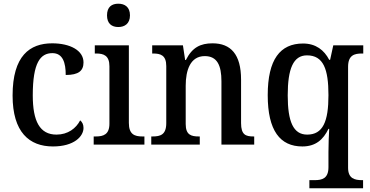

<svg xmlns="http://www.w3.org/2000/svg" viewBox="-20 -781 1997 1037"><path d="M266 10C381 10 431 -45 431 -90C431 -109 424 -122 413 -131C391 -88 347 -54 285 -54C195 -54 157 -126 157 -266C157 -443 198 -494 263 -494C320 -494 335 -441 335 -376C405 -376 431 -399 431 -444C431 -509 358 -547 262 -547C141 -547 48 -480 48 -265C48 -67 138 10 266 10Z M619 -635C653 -635 682 -653 682 -698C682 -744 653 -761 619 -761C584 -761 558 -744 558 -698C558 -653 584 -635 619 -635ZM486 0H760V-44H749C707 -44 676 -55 676 -117V-536H492V-492H500C540 -492 571 -481 571 -423V-113C571 -55 539 -44 498 -44H486Z M797 0H1059V-44H1054C1013 -44 983 -52 983 -111V-318C983 -402 1008 -478 1086 -478C1153 -478 1176 -428 1176 -342V0H1353V-44H1349C1307 -44 1282 -53 1282 -116V-351C1282 -488 1226 -547 1128 -547C1063 -547 1018 -525 984 -457H980L968 -536H802V-492H807C847 -492 878 -483 878 -424V-116C878 -53 846 -44 804 -44H797Z M1651 236H1941V192H1936C1895 192 1860 183 1860 125V-420C1860 -483 1894 -492 1935 -492H1942V-536H1780L1763 -458H1758C1731 -510 1686 -546 1617 -546C1493 -546 1426 -460 1426 -267C1426 -75 1493 10 1613 10C1685 10 1726 -27 1754 -85H1758C1756 -56 1754 5 1754 41V122C1754 183 1720 192 1679 192H1651ZM1639 -54C1564 -54 1534 -124 1534 -266C1534 -410 1564 -482 1638 -482C1727 -482 1754 -407 1754 -267C1754 -124 1724 -54 1639 -54Z"/></svg>

Font: Noto Serif Ethiopic SemiCondensed Medium
Style: Regular
Weight: 500
Width: 4
Designer: Monotype Design Team
Foundry: Monotype Imaging Inc.
Version: Version 2.102